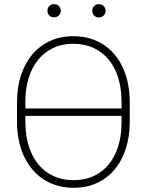

<svg xmlns="http://www.w3.org/2000/svg" viewBox="-20 -895 709 925"><path d="M333 -720.7Q382.8 -720.7 425 -706.1Q467.3 -691.4 500.5 -663.8Q533.7 -636.2 557.1 -597.2Q580.6 -558.1 592.8 -509Q605 -460 605 -402.8V-308.1Q605 -236.8 585.9 -178.2Q566.9 -119.6 531.5 -77.6Q496.1 -35.6 446.3 -12.9Q396.5 9.8 334 9.8Q285.2 9.8 243.2 -4.9Q201.2 -19.5 167.7 -47.1Q134.3 -74.7 110.6 -113.8Q86.9 -152.8 74.5 -201.9Q62 -251 62 -308.1V-402.8Q62 -474.6 81.3 -533Q100.6 -591.3 136.2 -633.3Q171.9 -675.3 221.9 -698Q272 -720.7 333 -720.7ZM333 -684.1Q279.3 -684.1 237.1 -664.3Q194.8 -644.5 165 -608.4Q135.3 -572.3 119.1 -522.5Q103 -472.7 102.1 -412.1Q102.1 -402.3 102.1 -392.3Q102.1 -382.3 102.1 -372.6H565.9Q565.9 -382.3 565.9 -392.1Q565.9 -401.9 565.4 -411.6Q564.5 -472.7 548.8 -522.5Q533.2 -572.3 503.2 -608.4Q473.1 -644.5 430.4 -664.3Q387.7 -684.1 333 -684.1ZM334 -26.9Q388.7 -26.9 431.2 -46.6Q473.6 -66.4 503.4 -102.5Q533.2 -138.7 549.1 -189Q564.9 -239.3 565.4 -300.3Q565.4 -309.6 565.7 -318.6Q565.9 -327.6 565.9 -336.9H102.1Q102.1 -327.1 102.1 -317.6Q102.1 -308.1 102.5 -298.8Q103.5 -237.8 119.6 -188Q135.7 -138.2 165.5 -102.3Q195.3 -66.4 238 -46.6Q280.8 -26.9 334 -26.9ZM208.5 -842.8Q208.5 -856.4 217.3 -865.7Q226.1 -875 240.2 -875Q254.4 -875 263.7 -865.7Q272.9 -856.4 272.9 -842.8Q272.9 -829.6 263.7 -820.6Q254.4 -811.5 240.2 -811.5Q226.1 -811.5 217.3 -820.6Q208.5 -829.6 208.5 -842.8ZM424.3 -842.8Q424.3 -856 433.3 -865.5Q442.4 -875 456.5 -875Q470.2 -875 479.5 -865.5Q488.8 -856 488.8 -842.8Q488.8 -829.6 479.5 -820.3Q470.2 -811 456.5 -811Q442.4 -811 433.3 -820.3Q424.3 -829.6 424.3 -842.8Z"/></svg>

Font: Roboto ExtraLight
Style: Regular
Weight: 250
Designer: Christian Robertson
Foundry: Google
Version: Version 3.009; 2024